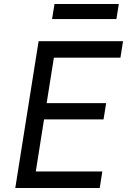

<svg xmlns="http://www.w3.org/2000/svg" viewBox="-20 -935 640 955"><path d="M239 -840H559L571 -915H251ZM56 0H476L489 -82H158L199 -341H495L508 -422H212L248 -648H579L592 -730H172Z"/></svg>

Font: JetBrains Mono
Style: Italic
Weight: 400
Italic angle: -9°
Monospace: yes
Designer: Philipp Nurullin, Konstantin Bulenkov
Foundry: JetBrains
Version: Version 2.305